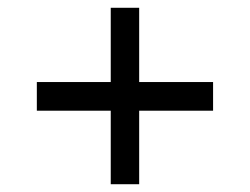

<svg xmlns="http://www.w3.org/2000/svg" viewBox="-20 -599 640 491"><path d="M263.2 -315.9H74.2V-389.2H263.2V-579.1H335.9V-389.2H524.9V-315.9H335.9V-127.9H263.2Z"/></svg>

Font: WenQuanYi Micro Hei Mono
Style: Regular
Weight: 400
Foundry: Ascender Corporation
Version: Version 0.2.0-beta